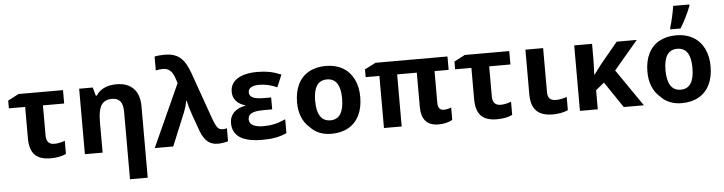

<svg xmlns="http://www.w3.org/2000/svg" viewBox="-56 -1079 6020 1596"><g transform="rotate(-5 2954.0 -281.0)"><path d="M155.8 -172.9V-434.6H20V-499.5L110.4 -546.4H481.4V-434.6H304.2V-182.6Q304.2 -107.9 372.1 -107.9Q409.7 -107.9 459.5 -125.5V-15.6Q407.7 9.3 330.6 9.3Q239.3 9.3 197.5 -35.2Q155.8 -79.6 155.8 -172.9Z M881.3 -438.5Q846.7 -438.5 823.2 -426Q799.8 -413.6 786.1 -387.7Q764.2 -343.8 764.2 -257.3V0H616.2V-546.4H729.5L749 -476.6H757.8Q782.2 -516.1 825.9 -536.1Q869.6 -556.2 926.3 -556.2Q1020 -556.2 1069.8 -504.4Q1119.6 -452.6 1119.6 -356V240.2H971.7V-323.7Q971.7 -381.8 949.5 -410.2Q927.2 -438.5 881.3 -438.5Z M1582.5 -109.4 1533.2 -246.6Q1506.8 -323.2 1498 -369.1H1494.6Q1484.4 -317.4 1466.8 -274.4L1353.5 0H1199.2L1435.5 -521.5L1422.9 -559.6Q1408.7 -603 1389.6 -622.1Q1365.2 -649.4 1325.2 -649.4Q1295.9 -649.4 1264.2 -642.1V-757.8Q1280.8 -761.7 1304.2 -763.9Q1327.6 -766.1 1345.2 -766.1Q1394.5 -766.1 1429.2 -753.9Q1463.9 -741.7 1489.7 -714.8Q1508.8 -696.3 1524.7 -667.7Q1540.5 -639.2 1555.7 -598.1L1698.2 -196.3Q1711.4 -161.1 1721.7 -142.6Q1731.9 -124 1743.7 -115.7Q1755.4 -106.9 1777.3 -106.9Q1795.9 -106.9 1811 -111.8V-4.4Q1801.3 1 1773.2 5.4Q1745.1 9.8 1725.6 9.8Q1674.8 9.8 1640.6 -18.3Q1606.4 -46.4 1582.5 -109.4Z M1848.6 -151.9Q1848.6 -204.1 1883.1 -239.5Q1917.5 -274.9 1978.5 -284.7V-289.6Q1930.7 -302.2 1903.8 -333.7Q1877 -365.2 1877 -409.2Q1877 -479.5 1936.3 -517.8Q1995.6 -556.2 2105 -556.2Q2158.7 -556.2 2203.4 -547.6Q2248 -539.1 2301.8 -517.1L2258.3 -414.6Q2183.1 -448.2 2110.4 -448.2Q2064.5 -448.2 2041.3 -434.1Q2018.1 -419.9 2018.1 -392.6Q2018.1 -360.8 2052.2 -346.7Q2081.5 -335 2140.6 -335H2199.7V-235.4H2128.4Q2080.6 -235.4 2051.8 -228Q2023.9 -220.7 2011 -206.5Q1998 -192.4 1998 -168.5Q1998 -136.7 2028.6 -119.6Q2059.1 -102.5 2117.2 -102.5Q2165 -102.5 2208.7 -112.3Q2252.4 -122.1 2300.3 -144.5V-28.3Q2254.9 -7.8 2206.3 1Q2157.7 9.8 2096.2 9.8Q1972.2 9.8 1910.4 -30.5Q1848.6 -70.8 1848.6 -151.9Z M2497.1 -62Q2455.1 -97.2 2432.9 -151.4Q2410.6 -205.6 2410.6 -274.4Q2410.6 -362.8 2442.1 -426.3Q2473.6 -489.7 2533.2 -522.9Q2592.8 -556.2 2675.8 -556.2Q2755.9 -556.2 2815.2 -521.7Q2874.5 -487.3 2906.2 -423.6Q2938 -359.9 2938 -274.4Q2938 -185.5 2906.5 -121.6Q2875 -57.6 2815.4 -23.9Q2755.9 9.8 2672.9 9.8Q2618.2 9.8 2573.5 -8.5Q2528.8 -26.9 2497.1 -62ZM2786.6 -274.4Q2786.6 -443.8 2673.8 -443.8Q2561.5 -443.8 2561.5 -274.4Q2561.5 -190.4 2589.6 -146.5Q2617.7 -102.5 2674.8 -102.5Q2731.4 -102.5 2759 -146.5Q2786.6 -190.4 2786.6 -274.4Z M3423.8 -150.9V-434.6H3259.8V0H3111.8V-434.6H2997.1V-499.5L3089.4 -546.4H3689.5V-434.6H3571.8V-167.5Q3571.8 -138.7 3584.5 -123.3Q3597.2 -107.9 3620.6 -107.9Q3635.3 -107.9 3652.6 -111.6Q3669.9 -115.2 3683.1 -121.6V-17.6Q3663.1 -5.4 3631.3 2.2Q3599.6 9.8 3567.9 9.8Q3495.1 9.8 3459.5 -30Q3423.8 -69.8 3423.8 -150.9Z M3879.4 -172.9V-434.6H3743.7V-499.5L3834 -546.4H4205.1V-434.6H4027.8V-182.6Q4027.8 -107.9 4095.7 -107.9Q4133.3 -107.9 4183.1 -125.5V-15.6Q4131.3 9.3 4054.2 9.3Q3962.9 9.3 3921.1 -35.2Q3879.4 -79.6 3879.4 -172.9Z M4339.8 -171.4V-546.4H4487.8V-178.7Q4487.8 -142.1 4504.6 -125Q4521.5 -107.9 4557.1 -107.9Q4579.6 -107.9 4600.1 -112.1Q4620.6 -116.2 4647.5 -125V-14.6Q4621.1 -2.9 4588.9 3.4Q4556.6 9.8 4521.5 9.8Q4428.2 9.8 4384 -35.2Q4339.8 -80.1 4339.8 -171.4Z M4747.1 -546.4H4896V-417Q4895.5 -355.5 4891.6 -289.6H4895Q4908.2 -307.1 4920.9 -324.2Q4948.7 -361.8 4956.5 -371.6L5101.6 -546.4H5269L5067.9 -309.1L5280.8 0H5112.8L4966.3 -216.8L4896 -159.7V0H4747.1Z M5420.4 -62Q5378.4 -97.2 5356.2 -151.4Q5334 -205.6 5334 -274.4Q5334 -362.8 5365.5 -426.3Q5397 -489.7 5456.5 -522.9Q5516.1 -556.2 5599.1 -556.2Q5679.2 -556.2 5738.5 -521.7Q5797.9 -487.3 5829.6 -423.6Q5861.3 -359.9 5861.3 -274.4Q5861.3 -185.5 5829.8 -121.6Q5798.3 -57.6 5738.8 -23.9Q5679.2 9.8 5596.2 9.8Q5541.5 9.8 5496.8 -8.5Q5452.1 -26.9 5420.4 -62ZM5710 -274.4Q5710 -443.8 5597.2 -443.8Q5484.9 -443.8 5484.9 -274.4Q5484.9 -190.4 5512.9 -146.5Q5541 -102.5 5598.1 -102.5Q5654.8 -102.5 5682.4 -146.5Q5710 -190.4 5710 -274.4ZM5595.2 -801.8H5730V-790.5Q5689.5 -689.5 5640.1 -609.4H5554.7V-623Q5565.9 -656.7 5577.9 -710.4Q5589.8 -764.2 5595.2 -801.8Z"/></g></svg>

Font: Viking Open Sans
Style: Bold
Weight: 700
Foundry: Ascender Corporation
Version: Version 2.001